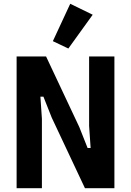

<svg xmlns="http://www.w3.org/2000/svg" viewBox="-20 -997 694 1017"><path d="M430 0 254 -374 210 -485H194L202 -368V0H68V-698H224L400 -324L444 -213H460L452 -330V-698H586V0ZM471 -919 342 -740 260 -779 352 -977Z"/></svg>

Font: IBM Plex Sans Condensed
Style: Bold
Weight: 700
Width: 3
Designer: Mike Abbink, Paul van der Laan, Pieter van Rosmalen
Foundry: Bold Monday
Version: Version 3.201